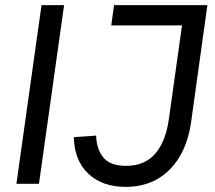

<svg xmlns="http://www.w3.org/2000/svg" viewBox="-20 -717 838 749"><path d="M44 0 142 -697H230L132 0ZM470 12Q379 12 324.5 -39.5Q270 -91 268 -182L355 -188Q357 -133 384 -101.5Q411 -70 472 -70Q545 -70 586 -118Q627 -166 639 -254L690 -618H414L425 -697H789L726 -244Q715 -163 680.5 -105.5Q646 -48 593 -18Q540 12 470 12Z"/></svg>

Font: Hanken Grotesk
Style: Italic
Weight: 400
Italic angle: -8°
Designer: Alfredo Marco Pradil
Foundry: Hanken Design Co.
Version: Version 3.013